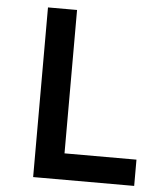

<svg xmlns="http://www.w3.org/2000/svg" viewBox="-52 -776 705 823"><g transform="rotate(5 300.0 -365.0)"><path d="M121.2 0V-730H246.3V-113H555.9V0Z"/></g></svg>

Font: Atlassian Mono
Style: Regular
Weight: 400
Monospace: yes
Designer: Philipp Nurullin, Konstantin Bulenkov
Foundry: Modifications by Atlassian Pty Ltd, manufactured by JetBrains
Version: Version 2.304